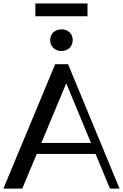

<svg xmlns="http://www.w3.org/2000/svg" viewBox="-20 -1107 722 1127"><path d="M0 0 303.8 -730H379.7L681.6 0H625.3L354.7 -652.2L380.6 -646L110.8 0ZM175.3 -203.5V-267.9H548.7V-203.5ZM340.7 -807.6Q312.9 -807.6 293.8 -825.3Q274.6 -843.1 274.6 -871.4Q274.6 -900.8 293.8 -917.8Q312.9 -934.7 340.7 -934.7Q368.8 -934.7 387.8 -917.8Q406.8 -900.8 406.8 -871.4Q406.8 -843.1 387.8 -825.3Q368.8 -807.6 340.7 -807.6ZM187.7 -1011.6V-1086.8H493.7V-1011.6Z"/></svg>

Font: Savate ExtraLight
Style: Regular
Weight: 200
Designer: Max Esnée
Foundry: Plomb Type
Version: Version 2.000